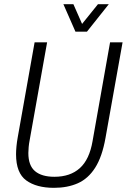

<svg xmlns="http://www.w3.org/2000/svg" viewBox="-20 -889 608 921"><path d="M239 12Q155 12 106 -23.5Q57 -59 57 -149Q57 -166 59 -187Q61 -208 65 -230L146 -686H206L122 -215Q119 -200 117.5 -183.5Q116 -167 116 -155Q116 -95 148 -68Q180 -41 241 -41Q317 -41 363 -82.5Q409 -124 424 -212L508 -686H568L486 -227Q470 -137 436.5 -84.5Q403 -32 353.5 -10Q304 12 239 12ZM502 -869 397 -737H342L284 -869H332L384 -751H355L450 -869Z"/></svg>

Font: Archivo Condensed ExtraLight
Style: Italic
Weight: 250
Width: 3
Italic angle: -10°
Designer: Hector Gatti
Foundry: Omnibus-Type
Version: Version 2.001